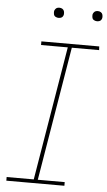

<svg xmlns="http://www.w3.org/2000/svg" viewBox="-61 -956 555 995"><g transform="rotate(5 216.5 -458.5)"><path d="M11 0H313V-19H173L289 -716H431L430 -735H129V-716H268L152 -19H11ZM407 -864Q413 -864 419 -866Q425 -868 428.5 -873Q432 -878 433 -884Q434 -892 432 -900Q430 -908 423 -912.5Q416 -917 407 -917Q401 -917 395.5 -915Q390 -913 386 -907.5Q382 -902 381 -897Q380 -888 382 -880Q384 -872 391.5 -868Q399 -864 407 -864ZM207 -864Q213 -864 219 -866Q225 -868 228.5 -873Q232 -878 233 -884Q234 -892 232 -900Q230 -908 223 -912.5Q216 -917 207 -917Q201 -917 195.5 -915Q190 -913 186 -907.5Q182 -902 181 -897Q180 -888 182 -880Q184 -872 191.5 -868Q199 -864 207 -864Z"/></g></svg>

Font: Iosevka Sparkle Thin
Style: Italic
Weight: 100
Italic angle: -9°
Designer: Belleve Invis
Foundry: Belleve Invis
Version: Version 4.5.0; ttfautohint (v1.8.3)